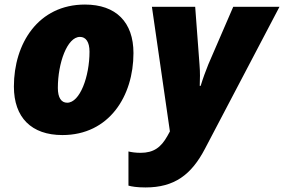

<svg xmlns="http://www.w3.org/2000/svg" viewBox="-20 -583 1247 843"><path d="M254 10C459 10 566 -161 566 -350C566 -486 489 -563 353 -563C148 -563 41 -392 41 -203C41 -67 118 10 254 10ZM619 240C745 240 820 185 880 70L1207 -553H1004L895 -301C885 -277 870 -236 861 -206H857C858 -235 859 -265 856 -299L837 -553H647L726 -6L715 14C687 64 655 88 597 88C575 88 556 85 544 82V232C558 236 581 240 619 240ZM275 -132C249 -132 234 -154 234 -197C234 -306 275 -421 331 -421C357 -421 373 -399 373 -356C373 -247 331 -132 275 -132Z"/></svg>

Font: Noto Sans Black
Style: Italic
Weight: 900
Italic angle: -12°
Designer: Monotype Design Team
Foundry: Monotype Imaging Inc.
Version: Version 2.013